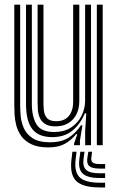

<svg xmlns="http://www.w3.org/2000/svg" viewBox="-20 -620 504 820"><path d="M186.6 9.5Q142.5 9.5 114.7 -3.7Q86.9 -16.9 71.6 -37.9Q56.3 -58.9 49.9 -83.2Q43.5 -107.4 42.3 -130Q41.1 -152.6 41.1 -168.4V-600H66.1V-173.3Q66.1 -154.4 68.1 -127.3Q70.1 -100.2 81.3 -73.8Q92.5 -47.5 119 -29.9Q145.6 -12.3 194.7 -12.3Q239.9 -12.3 270.9 -30.7Q301.9 -49 325.9 -84.9H332L321.4 -19.3V0H296.4L296.2 -6.5L310.1 -47.3H305.4Q281.7 -18.8 254.7 -4.7Q227.8 9.5 186.6 9.5ZM393.6 0V-600H418.6V0ZM217.3 -80.3Q187.4 -80.3 171.5 -91.3Q155.5 -102.2 149.1 -118.7Q142.6 -135.2 141.6 -152.6Q140.6 -170 140.6 -182.9V-600H165.6V-184.4Q165.6 -168.4 167.2 -149.1Q168.9 -129.9 180.4 -116.1Q191.9 -102.3 221.1 -102.3Q243.6 -102.3 259.6 -112.2Q275.5 -122.1 284 -140.9Q292.5 -159.7 292.5 -186V-600H318.7V-188.6Q318.7 -156.5 306.6 -132.1Q294.4 -107.7 271.7 -94Q249.1 -80.3 217.3 -80.3ZM201.9 -34.4Q143.1 -34.9 117.1 -69.9Q91.1 -105 91.1 -174.9V-600H116V-178.1Q116 -121.2 136 -88.7Q156.1 -56.2 211.3 -56.2Q254.2 -56.2 283.6 -75.5Q313 -94.8 328.3 -125.7Q343.5 -156.5 343.5 -190.8V-600H368.6V0H343.7V-60L348.5 -136.1H342.4Q322.6 -88.9 288.4 -61.5Q254.2 -34 201.9 -34.4ZM306.9 28.1 302.9 61.8Q296.7 114.5 320.4 137.4Q344.1 160.3 405.6 160.3H429V180.5H405.6Q333.4 180.5 305.5 152.9Q277.6 125.4 285.2 61.8L289.2 28.1ZM373.3 28.1 370.1 53.8Q368.3 68.2 376.3 74.4Q384.2 80.6 405.6 80.6H429V100H405.6Q373.5 100 361.3 89.3Q349.1 78.6 353.2 53.8L357.2 28.1ZM340.9 28.1 336.9 57.8Q332.2 91.2 348.1 105.7Q364 120.1 405.6 120.1H429V140.2H405.6Q353.1 140.2 333.1 121.1Q313 102 319.2 57.8L323.2 28.1Z"/></svg>

Font: Big Shoulders Inline Thin
Style: Regular
Weight: 100
Designer: Patric King
Foundry: XO Type Co
Version: Version 2.002